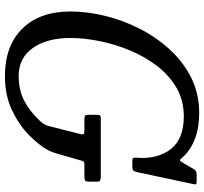

<svg xmlns="http://www.w3.org/2000/svg" viewBox="-44 -756 810 761"><g transform="rotate(90 360.5 -375.0)"><path d="M445.5 -370H680.5Q689 -370 694.2 -367.8Q699.5 -365.5 699.5 -356V-325Q699.5 -311.5 695.5 -308.2Q691.5 -305 677.5 -305H633Q619.5 -305 618 -299.5Q616.5 -294 613.5 -284L587 -192Q581.5 -173.5 574 -159.5Q554 -123.5 513.5 -84Q473 -44.5 414.5 -17.2Q356 10 281.5 10Q161 10 93 -59Q25 -128 25 -250Q25 -316.5 42.5 -387.5Q60 -458.5 93.8 -524.8Q127.5 -591 176.5 -644.2Q225.5 -697.5 288.5 -728.8Q351.5 -760 427.5 -760Q485.5 -760 528.8 -743.5Q572 -727 597 -700.5Q609.5 -687 612.8 -683.8Q616 -680.5 626.5 -698.5L649.5 -738Q653.5 -745 658.2 -747.5Q663 -750 674 -750H696Q707.5 -750 709.2 -747.5Q711 -745 709 -735.5L661.5 -513Q659.5 -503.5 655.8 -499.2Q652 -495 639 -495H618Q608 -495 606 -498.5Q604 -502 604.5 -510Q611.5 -592.5 571.8 -645.8Q532 -699 440.5 -699Q377 -699 327 -669.8Q277 -640.5 240 -591.8Q203 -543 178.5 -483.5Q154 -424 142 -363.2Q130 -302.5 130 -250Q130 -156.5 169.8 -100.5Q209.5 -44.5 280 -44.5Q336 -44.5 378.2 -66.2Q420.5 -88 457 -127Q465.5 -136 470.5 -143.5Q475.5 -151 479.5 -165L511 -290Q513.5 -300 510.2 -302.5Q507 -305 496 -305H452.5Q441.5 -305 438 -308Q434.5 -311 434.5 -322V-357Q434.5 -370 445.5 -370Z"/></g></svg>

Font: Besley* Narrow
Style: Italic
Weight: 400
Width: 4
Italic angle: -13°
Designer: Owen Earl
Foundry: indestructible type*
Version: Version 3.000; ttfautohint (v1.8.3)